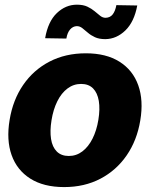

<svg xmlns="http://www.w3.org/2000/svg" viewBox="-20 -777 631 808"><path d="M250 10.3Q163.6 10.3 107.4 -25.4Q51.3 -61 28.8 -124.5Q6.3 -188 20.5 -272.5Q34.2 -356.4 77.4 -419.4Q120.6 -482.4 188 -517.6Q255.4 -552.7 341.3 -552.7Q426.8 -552.7 482.9 -517.3Q539.1 -481.9 561.8 -418.2Q584.5 -354.5 570.3 -270Q556.6 -186.5 513.2 -123.3Q469.7 -60.1 402.6 -24.9Q335.4 10.3 250 10.3ZM269.5 -120.6Q301.3 -120.6 326.7 -139.9Q352.1 -159.2 369.4 -193.6Q386.7 -228 394 -272.9Q401.4 -318.4 395.8 -352.3Q390.1 -386.2 371.6 -405Q353 -423.8 321.3 -423.8Q289.6 -423.8 263.9 -404.5Q238.3 -385.3 221.2 -350.8Q204.1 -316.4 196.8 -271Q189.5 -226.1 194.8 -192.1Q200.2 -158.2 219 -139.4Q237.8 -120.6 269.5 -120.6ZM423.3 -612.3Q397 -612.3 379.6 -620.4Q362.3 -628.4 349.9 -639.2Q337.4 -649.9 326.7 -658.4Q315.9 -667 303.2 -667Q286.6 -666.5 274.9 -652.8Q263.2 -639.2 259.3 -614.7L169.9 -616.2Q182.1 -686.5 219.2 -721.9Q256.3 -757.3 303.7 -757.3Q330.1 -757.3 347.7 -749Q365.2 -740.7 377.9 -730Q390.6 -719.2 401.4 -710.7Q412.1 -702.1 424.3 -702.1Q443.8 -702.6 454.6 -716.8Q465.3 -731 469.7 -755.4L557.6 -753.9Q544.9 -685.1 507.6 -648.9Q470.2 -612.8 423.3 -612.3Z"/></svg>

Font: Inter Tight ExtraBold
Style: Italic
Weight: 800
Italic angle: -9.39999°
Designer: Rasmus Andersson
Foundry: rsms
Version: Version 3.004